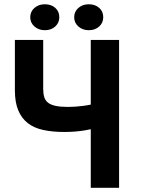

<svg xmlns="http://www.w3.org/2000/svg" viewBox="-20 -889 666 909"><path d="M284.3 -264.2Q338.3 -264.2 383.8 -272.2Q429.3 -280.2 455.3 -288.2V-405Q413.3 -392.9 374.3 -387.8Q335.3 -382.8 302.3 -382.8Q267.3 -382.8 244.4 -387.5Q221.5 -392.2 208.1 -402.3Q194.8 -412.5 189.6 -428.9Q184.5 -445.2 184.5 -469V-700H50.5V-461Q50.5 -404.5 66.5 -366.4Q82.5 -328.4 112.2 -305.6Q142 -282.7 185.6 -273.5Q229.1 -264.2 284.3 -264.2ZM409.7 0H543.8V-700H409.7ZM192.3 -746Q222.5 -746 241.6 -763.6Q260.8 -781.2 260.8 -807.4Q260.8 -834.8 241.6 -851.8Q222.5 -868.8 192.3 -868.8Q162.9 -868.8 143.1 -851.5Q123.2 -834.2 123.2 -807.1Q123.2 -781.2 143.1 -763.6Q162.9 -746 192.3 -746ZM400.3 -746Q430.5 -746 449.6 -763.6Q468.8 -781.2 468.8 -807.4Q468.8 -834.8 449.6 -851.8Q430.5 -868.8 400.3 -868.8Q370.9 -868.8 351.1 -851.5Q331.2 -834.2 331.2 -807.1Q331.2 -781.2 351.1 -763.6Q370.9 -746 400.3 -746Z"/></svg>

Font: Tilda Sans VF
Style: Regular
Weight: 400
Designer: ParaType Ltd
Foundry: ParaType Ltd
Version: Version 1.010